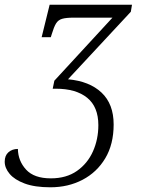

<svg xmlns="http://www.w3.org/2000/svg" viewBox="-74 -556 620 816"><path d="M140 240Q74 240 31 224Q-12 208 -33 183Q-54 158 -54 131Q-54 105 -38 91Q-22 77 2 77Q3 128 37 165Q71 202 142 202Q208 202 253 170.5Q298 139 321 87.5Q344 36 344 -24Q344 -102 296.5 -140.5Q249 -179 163 -179H150L157 -213L404 -481H239Q207 -481 190 -476Q173 -471 164 -456Q155 -441 146 -411L142 -398H103L137 -536H487L482 -506L215 -219Q306 -211 357.5 -162.5Q409 -114 409 -27Q409 57 373.5 116.5Q338 176 277 208Q216 240 140 240Z"/></svg>

Font: Noto Serif Light
Style: Italic
Weight: 300
Italic angle: -12°
Designer: Monotype Design Team
Foundry: Monotype Imaging Inc.
Version: Version 2.013